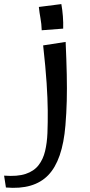

<svg xmlns="http://www.w3.org/2000/svg" viewBox="-136 -673 440 939"><path d="M68 -525Q67 -557 62 -583.5Q57 -610 54 -639L164 -653Q169 -626 171.5 -594Q174 -562 173 -533ZM184 -60Q170 111 100 183.5Q30 256 -107 244L-116 186Q-51 191 -10.5 177.5Q30 164 52.5 135Q75 106 84.5 66Q94 26 96 -22Q98 -75 97.5 -132.5Q97 -190 92 -266.5Q87 -343 75 -451L185 -468Q189 -379 190.5 -309Q192 -239 190.5 -179.5Q189 -120 184 -60Z"/></svg>

Font: Marhey Light Light
Style: Regular
Weight: 300
Version: Version 1.000